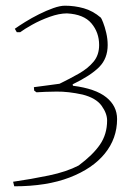

<svg xmlns="http://www.w3.org/2000/svg" viewBox="-20 -536 485 674"><path d="M30 118 26 102Q89 93 151.5 80Q214 67 256 45Q306 8 331 -28.5Q356 -65 356 -113Q356 -138 336.5 -165Q317 -192 270 -204Q220 -215 178.5 -214.5Q137 -214 108 -212L100 -218L99 -230Q121 -233 144.5 -236Q168 -239 189 -242Q226 -260 257.5 -278Q289 -296 308.5 -319.5Q328 -343 328 -378Q328 -422 301 -454Q274 -486 215 -489Q188 -489 154.5 -477Q121 -465 92.5 -449Q64 -433 51 -423H39L32 -435Q46 -445 68.5 -459Q91 -473 117 -486Q143 -499 167 -507.5Q191 -516 208 -516Q242 -516 274 -507Q306 -498 334 -474Q336 -472 342 -457Q348 -442 353 -420.5Q358 -399 358 -378Q358 -331 328.5 -301Q299 -271 235 -240L236 -235Q315 -225 353 -194.5Q391 -164 391 -118Q391 -50 348 3Q305 56 224.5 87Q144 118 30 118Z"/></svg>

Font: Labrada ExtraLight
Style: Regular
Weight: 200
Designer: Mercedes Jáuregui
Foundry: Omnibus-Type Team
Version: Version 1.000; ttfautohint (v1.8.4.7-5d5b)